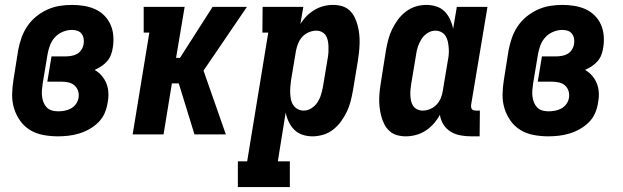

<svg xmlns="http://www.w3.org/2000/svg" viewBox="-20 -548 2540 783"><path d="M216 8Q186 8 156.5 2.5Q127 -3 103 -17.5Q79 -32 62.5 -55Q46 -78 37.5 -105.5Q29 -133 29.5 -163Q30 -193 35 -223L54 -343Q59 -369 67.5 -393.5Q76 -418 91 -440.5Q106 -463 127.5 -480.5Q149 -498 173.5 -509Q198 -520 223.5 -524Q249 -528 274 -528Q298 -528 322.5 -524Q347 -520 368 -510.5Q389 -501 405 -485Q421 -469 430.5 -448Q440 -427 442 -402.5Q444 -378 440 -354Q438 -339 432.5 -324.5Q427 -310 417 -298.5Q407 -287 393.5 -278Q380 -269 366 -263Q383 -253 395 -239Q407 -225 414 -207.5Q421 -190 422 -170Q423 -150 419 -130Q416 -108 407 -87Q398 -66 381.5 -49.5Q365 -33 344.5 -21.5Q324 -10 302.5 -3.5Q281 3 259 5.5Q237 8 216 8ZM217 -94Q230 -94 243.5 -96.5Q257 -99 269 -105.5Q281 -112 289.5 -123.5Q298 -135 300 -148Q303 -163 298.5 -177Q294 -191 283.5 -200Q273 -209 258.5 -212Q244 -215 229 -215H173L190 -318H246Q258 -318 270.5 -320Q283 -322 294 -328Q305 -334 312 -345Q319 -356 321 -368Q323 -380 321 -391Q319 -402 312.5 -410.5Q306 -419 295.5 -422.5Q285 -426 273 -426Q255 -426 236.5 -418.5Q218 -411 204.5 -396.5Q191 -382 184 -363.5Q177 -345 174 -327L154 -207Q152 -194 151 -180.5Q150 -167 151.5 -154.5Q153 -142 157.5 -130.5Q162 -119 170.5 -110Q179 -101 191.5 -97.5Q204 -94 217 -94Z M521 0 589 -415H566V-520H733L698 -312H714L847 -520H987L810 -260L901 0H773L709 -208H681L647 0Z M950 215V110H988L1074 -415H1050L1051 -520H1217L1205 -450Q1216 -468 1230.5 -482.5Q1245 -497 1262.5 -507.5Q1280 -518 1299.5 -523Q1319 -528 1338 -528Q1357 -528 1374.5 -523Q1392 -518 1405 -506Q1418 -494 1426 -478Q1434 -462 1438.5 -444.5Q1443 -427 1445 -409Q1447 -391 1446.5 -372Q1446 -353 1444 -334Q1442 -315 1439 -297L1419 -177Q1415 -155 1409.5 -133.5Q1404 -112 1394 -91.5Q1384 -71 1370.5 -52.5Q1357 -34 1338.5 -19.5Q1320 -5 1298 1.5Q1276 8 1254 8Q1233 8 1213.5 1.5Q1194 -5 1180 -19Q1166 -33 1157.5 -51Q1149 -69 1145 -89L1113 110H1162V215ZM1219 -97Q1235 -97 1250 -106.5Q1265 -116 1274.5 -130.5Q1284 -145 1289 -161.5Q1294 -178 1297 -194L1317 -314Q1319 -326 1319.5 -337.5Q1320 -349 1319.5 -361Q1319 -373 1316.5 -384Q1314 -395 1308 -404Q1302 -413 1292 -418Q1282 -423 1270 -423Q1255 -423 1239.5 -416.5Q1224 -410 1213 -398Q1202 -386 1196 -371Q1190 -356 1187 -341L1167 -221Q1165 -207 1164 -194Q1163 -181 1163.5 -168Q1164 -155 1166.5 -142.5Q1169 -130 1176 -119.5Q1183 -109 1194 -103Q1205 -97 1219 -97Z M1635 8Q1616 8 1598.5 3Q1581 -2 1568 -14Q1555 -26 1547 -42Q1539 -58 1534.5 -75.5Q1530 -93 1528 -111Q1526 -129 1526.5 -148Q1527 -167 1529.5 -186Q1532 -205 1535 -223L1554 -343Q1558 -365 1563.5 -386.5Q1569 -408 1579 -428.5Q1589 -449 1602.5 -467.5Q1616 -486 1635 -500.5Q1654 -515 1675.5 -521.5Q1697 -528 1719 -528Q1740 -528 1760 -521.5Q1780 -515 1793.5 -501Q1807 -487 1815.5 -469Q1824 -451 1828 -431L1843 -520H1968L1901 -119Q1901 -114 1901.5 -110Q1902 -106 1904.5 -103Q1907 -100 1911.5 -98.5Q1916 -97 1920 -97H1937L1936 8H1902Q1879 8 1857.5 4Q1836 0 1818 -11Q1800 -22 1788.5 -40Q1777 -58 1774 -80Q1764 -61 1749 -44Q1734 -27 1715.5 -15Q1697 -3 1676 2.5Q1655 8 1635 8ZM1704 -97Q1719 -97 1734.5 -103.5Q1750 -110 1761 -122Q1772 -134 1778 -149Q1784 -164 1786 -179L1806 -299Q1809 -313 1810 -326Q1811 -339 1810 -352Q1809 -365 1806.5 -377.5Q1804 -390 1797.5 -400.5Q1791 -411 1780 -417Q1769 -423 1755 -423Q1739 -423 1724 -413.5Q1709 -404 1699.5 -389.5Q1690 -375 1684.5 -358.5Q1679 -342 1677 -326L1657 -206Q1655 -194 1654 -182.5Q1653 -171 1653.5 -159Q1654 -147 1656.5 -136Q1659 -125 1665 -116Q1671 -107 1681.5 -102Q1692 -97 1704 -97Z M2216 8Q2186 8 2156.5 2.5Q2127 -3 2103 -17.5Q2079 -32 2062.5 -55Q2046 -78 2037.5 -105.5Q2029 -133 2029.5 -163Q2030 -193 2035 -223L2054 -343Q2059 -369 2067.5 -393.5Q2076 -418 2091 -440.5Q2106 -463 2127.5 -480.5Q2149 -498 2173.5 -509Q2198 -520 2223.5 -524Q2249 -528 2274 -528Q2298 -528 2322.5 -524Q2347 -520 2368 -510.5Q2389 -501 2405 -485Q2421 -469 2430.5 -448Q2440 -427 2442 -402.5Q2444 -378 2440 -354Q2438 -339 2432.5 -324.5Q2427 -310 2417 -298.5Q2407 -287 2393.5 -278Q2380 -269 2366 -263Q2383 -253 2395 -239Q2407 -225 2414 -207.5Q2421 -190 2422 -170Q2423 -150 2419 -130Q2416 -108 2407 -87Q2398 -66 2381.5 -49.5Q2365 -33 2344.5 -21.5Q2324 -10 2302.5 -3.5Q2281 3 2259 5.5Q2237 8 2216 8ZM2217 -94Q2230 -94 2243.5 -96.5Q2257 -99 2269 -105.5Q2281 -112 2289.5 -123.5Q2298 -135 2300 -148Q2303 -163 2298.5 -177Q2294 -191 2283.5 -200Q2273 -209 2258.5 -212Q2244 -215 2229 -215H2173L2190 -318H2246Q2258 -318 2270.5 -320Q2283 -322 2294 -328Q2305 -334 2312 -345Q2319 -356 2321 -368Q2323 -380 2321 -391Q2319 -402 2312.5 -410.5Q2306 -419 2295.5 -422.5Q2285 -426 2273 -426Q2255 -426 2236.5 -418.5Q2218 -411 2204.5 -396.5Q2191 -382 2184 -363.5Q2177 -345 2174 -327L2154 -207Q2152 -194 2151 -180.5Q2150 -167 2151.5 -154.5Q2153 -142 2157.5 -130.5Q2162 -119 2170.5 -110Q2179 -101 2191.5 -97.5Q2204 -94 2217 -94Z"/></svg>

Font: Iosevka Curly Slab Extrabold
Style: Italic
Weight: 800
Italic angle: -9°
Monospace: yes
Designer: Belleve Invis
Foundry: Belleve Invis
Version: Version 22.1.2; ttfautohint (v1.8.4)